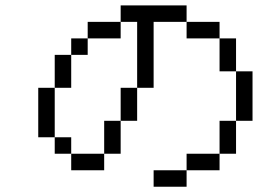

<svg xmlns="http://www.w3.org/2000/svg" viewBox="-20 -708 1040 728"><path d="M687.5 -62.5H562.5V0H687.5ZM687.5 -62.5H812.5V-125H687.5ZM250 -125V-62.5H375V-125ZM250 -125V-187.5H187.5V-125ZM375 -125H437.5Q437.5 -125 437.5 -250H375Q375 -250 375 -125ZM812.5 -125H875Q875 -125 875 -250H812.5Q812.5 -250 812.5 -125ZM187.5 -187.5V-375H125V-187.5ZM437.5 -250H500Q500 -250 500 -375H437.5Q437.5 -375 437.5 -250ZM875 -250H937.5V-437.5H875ZM187.5 -375H250Q250 -375 250 -500H187.5Q187.5 -500 187.5 -375ZM500 -375H562.5Q562.5 -375 562.5 -625H687.5V-562.5H812.5Q812.5 -562.5 812.5 -437.5H875Q875 -437.5 875 -562.5H812.5V-625H687.5V-687.5H437.5V-625H312.5V-562.5H250V-500H312.5V-562.5H437.5V-625H500Q500 -625 500 -375Z"/></svg>

Font: BFUnifontExMono
Style: Regular
Weight: 500
Version: Version 15.0.06